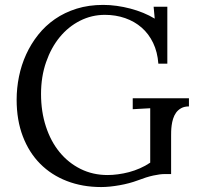

<svg xmlns="http://www.w3.org/2000/svg" viewBox="-20 -736 801 772"><path d="M668 -36.1H640.6Q624 -36.1 596.7 -30.3Q569.3 -24.4 532.7 -10.3Q517.1 -4.4 498.5 0.5Q480 5.4 460.7 8.8Q441.4 12.2 422.4 14.2Q403.3 16.1 386.7 16.1Q311.5 16.1 249 -8.1Q186.5 -32.2 141.6 -77.4Q96.7 -122.6 71.8 -187.7Q46.9 -252.9 46.9 -335Q46.9 -381.8 56.4 -428.5Q65.9 -475.1 85.2 -517.3Q104.5 -559.6 133.3 -595.9Q162.1 -632.3 200.9 -659.2Q239.7 -686 288.3 -701.2Q336.9 -716.3 395 -716.3Q421.9 -716.3 449.7 -712.4Q477.5 -708.5 504.4 -701.4Q531.2 -694.3 556.2 -684.1Q581.1 -673.8 602.1 -661.1L597.7 -709H652.8V-480H616.7Q613.3 -526.9 595.7 -563.5Q578.1 -600.1 549.6 -625Q521 -649.9 483.2 -663.1Q445.3 -676.3 401.9 -676.3Q348.6 -676.3 301.8 -652.6Q254.9 -628.9 220.2 -586.7Q185.5 -544.4 165.3 -486.1Q145 -427.7 145 -357.9Q145 -287.1 164.6 -227.3Q184.1 -167.5 219.5 -124.3Q254.9 -81.1 304.2 -56.6Q353.5 -32.2 412.6 -32.2Q432.6 -32.2 454.6 -35.2Q476.6 -38.1 498.8 -43.9Q521 -49.8 542.7 -59.3Q564.5 -68.8 584 -82V-300.8L513.7 -296.9V-340.8H739.7V-308.1Q721.2 -308.1 708.5 -301Q695.8 -293.9 688 -283Q680.2 -272 676 -258.5Q671.9 -245.1 670.2 -231.9Q668.5 -218.8 668.2 -207.3Q668 -195.8 668 -189Z"/></svg>

Font: DimaThulth2
Style: Regular
Weight: 400
Designer: R.Balvardi
Foundry: R.Balvardi (R.Balvardi@gmail.com)
Version: Version 1.00;November 13, 2018;FontCreator 11.5.0.2427 64-bi